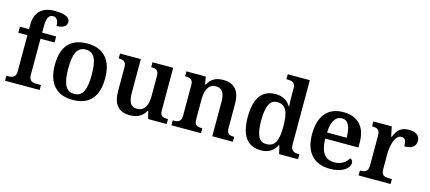

<svg xmlns="http://www.w3.org/2000/svg" viewBox="-57 -1298 4118 1838"><g transform="rotate(15 2002.0 -379.5)"><path d="M22 0H365V-49H321C284 -49 246 -57 246 -117V-476H385V-536H246V-592C246 -679 263 -716 309 -716C351 -716 363 -669 363 -634C432 -634 462 -660 462 -697C462 -736 429 -769 309 -769C181 -769 116 -700 116 -578V-536H26V-476H116V-117C116 -57 76 -49 41 -49H22Z M691 10C856 10 942 -82 942 -270C942 -457 848 -548 694 -548C529 -548 443 -457 443 -270C443 -82 537 10 691 10ZM693 -49C608 -49 576 -125 576 -270C576 -415 607 -488 692 -488C778 -488 809 -415 809 -270C809 -125 779 -49 693 -49Z M1260 10C1327 10 1379 -11 1416 -75H1421L1440 0H1624V-49H1617C1577 -49 1545 -55 1545 -113V-536H1340V-487H1343C1384 -487 1415 -480 1415 -420V-223C1415 -128 1384 -67 1310 -67C1243 -67 1224 -120 1224 -206V-536H1018V-487H1021C1068 -487 1093 -476 1093 -417V-187C1093 -52 1148 10 1260 10Z M1671 0H1964V-49H1959C1915 -49 1885 -58 1885 -115V-313C1885 -397 1910 -471 1986 -471C2054 -471 2076 -421 2076 -335V0H2280V-49H2275C2230 -49 2206 -58 2206 -120V-354C2206 -490 2146 -548 2040 -548C1968 -548 1921 -524 1886 -461H1881L1868 -536H1676V-487H1681C1725 -487 1755 -478 1755 -421V-119C1755 -58 1723 -49 1678 -49H1671Z M2560 10C2638 10 2684 -26 2714 -82H2719L2738 0H2926V-49H2918C2872 -49 2839 -61 2839 -122V-760H2620V-711H2628C2672 -711 2709 -703 2709 -647V-578C2709 -544 2710 -499 2713 -467H2708C2679 -514 2635 -547 2559 -547C2429 -547 2356 -460 2356 -267C2356 -75 2429 10 2560 10ZM2593 -61C2518 -61 2489 -129 2489 -267C2489 -403 2518 -477 2593 -477C2682 -477 2709 -403 2709 -268C2709 -128 2682 -61 2593 -61Z M3242 10C3376 10 3434 -51 3434 -98C3434 -119 3421 -133 3406 -138C3383 -96 3337 -61 3269 -61C3176 -61 3129 -120 3126 -258H3455V-308C3455 -466 3370 -548 3231 -548C3079 -548 2993 -452 2993 -265C2993 -91 3081 10 3242 10ZM3322 -319H3128C3132 -428 3169 -487 3232 -487C3297 -487 3322 -422 3322 -319Z M3526 0H3843V-49H3812C3771 -49 3738 -57 3738 -116V-270C3738 -347 3762 -463 3827 -463C3865 -463 3876 -437 3876 -382C3951 -382 3989 -411 3989 -465C3989 -514 3955 -547 3881 -547C3796 -547 3765 -506 3736 -439H3731L3711 -536H3529V-487H3532C3576 -487 3607 -478 3607 -419V-121C3607 -58 3574 -49 3529 -49H3526Z"/></g></svg>

Font: Noto Serif Lao SemiBold
Style: Regular
Weight: 600
Designer: Monotype Design Team
Foundry: Monotype Imaging Inc.
Version: Version 2.003